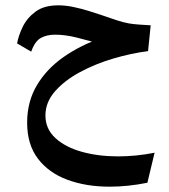

<svg xmlns="http://www.w3.org/2000/svg" viewBox="-20 -347 632 718"><path d="M421.9 237.8Q455.1 237.8 489.3 234.4Q523.4 231 558.1 224.1L531.2 336.4Q458 351.1 390.1 351.1Q301.8 351.1 231.9 325.2Q162.1 299.3 121.8 246.3Q81.5 193.4 81.5 111.8Q81.5 33.2 117.9 -28.1Q154.3 -89.4 217.8 -133.8Q281.2 -178.2 361.3 -205.6L370.6 -179.2Q307.6 -196.3 265.9 -206.8Q224.1 -217.3 185.5 -217.3Q155.3 -217.3 132.8 -205.1Q110.4 -192.9 96.7 -153.8L43.9 -184.6Q48.8 -212.9 64.7 -246.1Q80.6 -279.3 112.5 -303.2Q144.5 -327.1 198.2 -327.1Q225.1 -327.1 254.9 -320.8Q284.7 -314.5 311.3 -306.2Q337.9 -297.9 355.5 -292Q386.2 -281.2 414.3 -272Q442.4 -262.7 462.9 -259.3Q478 -256.8 500.2 -255.1Q522.5 -253.4 543.5 -252.4L533.7 -155.8Q471.2 -147.9 404.1 -128.2Q336.9 -108.4 279.3 -77.4Q221.7 -46.4 185.8 -5.6Q149.9 35.2 149.9 85Q149.9 134.8 186.8 168.9Q223.6 203.1 285.4 220.5Q347.2 237.8 421.9 237.8Z"/></svg>

Font: Markazi Text
Style: Regular
Weight: 400
Designer: Borna Izadpanah (Arabic designer), Fiona Ross (Arabic design director) and Florian Runge (Latin designer)
Foundry: Borna Izadpanah and Florian Runge
Version: Version 1.000